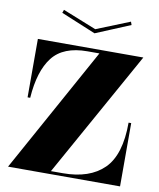

<svg xmlns="http://www.w3.org/2000/svg" viewBox="-93 -948 840 1013"><g transform="rotate(10 326.5 -442.0)"><path d="M58 -387V-700H623L247 -25H310Q454 -25 530 -100Q606 -175 606 -348H620V-9H20L391 -681H327Q198 -681 140 -606.5Q82 -532 72 -387ZM532 -858 347 -781 161 -858 167 -875 347 -803 526 -875Z"/></g></svg>

Font: Elsie Swash Caps Black
Style: Regular
Weight: 900
Designer: Alejandro Inler
Foundry: Alejandro Inler
Version: 1.003